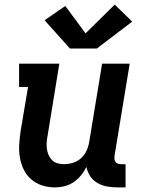

<svg xmlns="http://www.w3.org/2000/svg" viewBox="-20 -807 640 835"><path d="M219 8Q190 8 163.5 -0.5Q137 -9 116.5 -26.5Q96 -44 84 -68Q72 -92 67 -119.5Q62 -147 63.5 -175.5Q65 -204 69 -233L102 -429H63V-530H238L187 -217Q184 -202 183 -187.5Q182 -173 184 -159Q186 -145 191.5 -132.5Q197 -120 206.5 -110.5Q216 -101 229.5 -97Q243 -93 258 -93Q278 -93 297.5 -99Q317 -105 332.5 -119Q348 -133 356.5 -152Q365 -171 368 -190L424 -530H544L478 -129Q477 -121 478 -114Q479 -107 483 -102Q487 -97 493.5 -95Q500 -93 508 -93H526V8H491Q468 8 445.5 4Q423 0 404 -11Q385 -22 372.5 -40.5Q360 -59 356 -81Q346 -61 332 -44Q318 -27 299.5 -14.5Q281 -2 260 3Q239 8 219 8ZM401 -596H284L174 -719L264 -781L352 -662L479 -787L555 -713Z"/></svg>

Font: Iosevka Slab Extended
Style: Bold Italic
Weight: 700
Width: 7
Italic angle: -9°
Monospace: yes
Designer: Belleve Invis
Foundry: Belleve Invis
Version: Version 11.1.0; ttfautohint (v1.8.3)